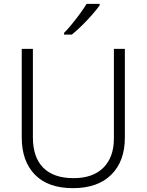

<svg xmlns="http://www.w3.org/2000/svg" viewBox="-20 -968 762 998"><path d="M629 -252Q629 -130 558.5 -60Q488 10 359 10Q230 10 161.5 -60Q93 -130 93 -254V-714H151V-254Q151 -150 205 -96Q259 -42 362 -42Q463 -42 517.5 -96.5Q572 -151 572 -248V-714H629ZM498 -940Q483 -919 458.5 -891Q434 -863 406 -835.5Q378 -808 353 -788H313V-797Q332 -816 354 -843Q376 -870 396.5 -898Q417 -926 430 -948H498Z"/></svg>

Font: Noto Sans Myanmar Light
Style: Regular
Weight: 300
Designer: Monotype Design Team
Foundry: Monotype Imaging Inc.
Version: Version 2.107; ttfautohint (v1.8.4.7-5d5b)